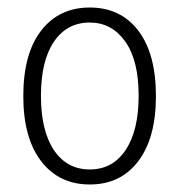

<svg xmlns="http://www.w3.org/2000/svg" viewBox="-20 -483 478 511"><path d="M219 8Q137 8 89.5 -54Q42 -116 42 -227Q42 -340 89.5 -401.5Q137 -463 219 -463Q301 -463 348 -401.5Q395 -340 395 -227Q395 -116 348 -54Q301 8 219 8ZM219 -32Q280 -32 314.5 -84Q349 -136 349 -228Q349 -323 313 -373Q277 -423 219 -423Q158 -423 123.5 -372Q89 -321 89 -228Q89 -135 123.5 -83.5Q158 -32 219 -32Z"/></svg>

Font: Inconsolata SemiCondensed Light
Style: Regular
Weight: 300
Width: 4
Monospace: yes
Designer: Raph Levien, Cyreal, Brenton Simpson
Foundry: Raph Levien, Cyreal, Google
Version: Version 3.100; ttfautohint (v1.8.4.7-5d5b)